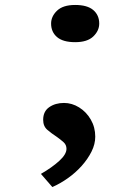

<svg xmlns="http://www.w3.org/2000/svg" viewBox="-20 -556 552 774"><path d="M191 198 145 145Q190 119 219 92.5Q248 66 248 44Q248 28 236.5 17.5Q225 7 208 -5Q188 -18 171 -32.5Q154 -47 154 -73Q154 -107 178.5 -124Q203 -141 238 -141Q270 -141 299 -123Q328 -105 346 -74Q364 -43 364 -5Q364 25 349 55Q334 85 309.5 112.5Q285 140 254 162Q223 184 191 198ZM283 -386Q234 -386 210 -406.5Q186 -427 186 -461Q186 -490 210 -513Q234 -536 283 -536Q332 -536 356 -515.5Q380 -495 380 -461Q380 -432 356 -409Q332 -386 283 -386Z"/></svg>

Font: Lexend Tera
Style: Regular
Weight: 400
Designer: Bonnie Shaver-Troup, Thomas Jockin
Foundry: Lexend
Version: Version 1.007